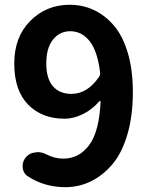

<svg xmlns="http://www.w3.org/2000/svg" viewBox="-20 -774 629 808"><path d="M280.3 -378.9Q347.7 -378.9 396.5 -450.2Q402.3 -458 401.4 -467.8Q390.6 -558.6 357.4 -600.6Q324.2 -642.6 275.4 -642.6Q231.4 -642.6 203.1 -607.4Q174.8 -572.3 174.8 -506.8Q174.8 -443.4 202.6 -411.1Q230.5 -378.9 280.3 -378.9ZM96.7 -32.2Q75.2 -46.9 75.2 -75.2Q75.2 -97.7 90.8 -114.3Q105.5 -130.9 130.9 -132.8Q133.8 -133.8 137.7 -133.8Q158.2 -133.8 175.8 -124Q210.9 -106.4 246.1 -106.4Q312.5 -106.4 355 -163.1Q397.5 -219.7 403.3 -345.7Q403.3 -347.7 401.4 -348.6Q399.4 -349.6 397.5 -347.7Q369.1 -313.5 329.1 -293.9Q289.1 -274.4 252 -274.4Q156.2 -274.4 98.1 -334Q40 -393.6 40 -506.8Q40 -618.2 107.4 -686Q174.8 -753.9 273.4 -753.9Q327.1 -753.9 374 -732.4Q420.9 -710.9 458.5 -667.5Q496.1 -624 517.6 -552.2Q539.1 -480.5 539.1 -386.7Q539.1 -285.2 515.6 -206.5Q492.2 -127.9 451.7 -81.1Q411.1 -34.2 361.3 -10.3Q311.5 13.7 254.9 13.7Q167 13.7 96.7 -32.2Z"/></svg>

Font: Gen Jyuu GothicX Bold
Style: Bold
Weight: 700
Designer: Ryoko NISHIZUKA (kana &amp; ideographs); Paul D. Hunt (Latin, Greek &amp; Cyrillic); Wenlong ZHANG (bopomofo); Sandoll C
Version: Version 1.058.20140828